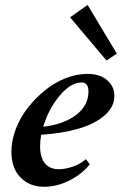

<svg xmlns="http://www.w3.org/2000/svg" viewBox="-20 -732 485 764"><path d="M403.8 -491.2 258.8 -663.1 328.6 -712.4 444.8 -518.6ZM156.7 11.2Q97.7 11.2 61.5 -25.9Q25.4 -63 25.4 -128.4Q25.4 -172.4 42.5 -217.8Q59.6 -263.2 89.8 -302Q120.1 -340.8 158 -371.8Q195.8 -402.8 240.2 -420.4Q284.7 -438 327.6 -438Q377.4 -438 406.2 -413.1Q435.1 -388.2 435.1 -350.6Q435.1 -306.2 396 -272.5Q356.9 -238.8 292.5 -220Q228 -201.2 144 -195.8Q139.6 -173.3 139.6 -150.4Q139.6 -104.5 159.2 -81.5Q178.7 -58.6 214.4 -58.6Q238.3 -58.6 268.6 -68.6Q298.8 -78.6 321.8 -98.6L337.4 -78.1Q304.2 -37.6 254.9 -13.2Q205.6 11.2 156.7 11.2ZM304.2 -403.8Q261.2 -403.8 217 -350.8Q172.9 -297.9 151.9 -227.5Q235.8 -237.8 283.9 -275.4Q332 -313 332 -368.2Q332 -403.8 304.2 -403.8Z"/></svg>

Font: Elstob 14pt
Style: Bold Italic
Weight: 700
Italic angle: -20°
Designer: Peter S. Baker
Version: Version 1.015